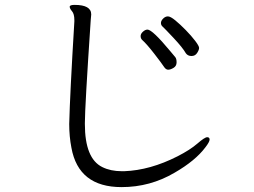

<svg xmlns="http://www.w3.org/2000/svg" viewBox="-20 -740 1040 785"><path d="M583 -619Q603 -619 676 -531Q691 -513 696.5 -506.5Q702 -500 702 -485Q702 -470 689.5 -462.5Q677 -455 667.5 -455Q658 -455 650 -467.5Q642 -480 611 -520Q580 -560 561 -577Q555 -583 555 -592.5Q555 -602 564.5 -610.5Q574 -619 583 -619ZM740 -522Q727 -545 689.5 -585Q652 -625 645 -631Q638 -637 638 -646Q638 -655 647 -664Q656 -673 666.5 -673Q677 -673 697 -656.5Q717 -640 739.5 -617Q762 -594 778 -573Q794 -552 794 -544Q794 -536 786 -523.5Q778 -511 763 -511Q748 -511 740 -522ZM353 -681 351 -659Q327 -301 327 -237V-233Q327 -92 398 -57Q432 -40 478 -40H488Q594 -44 706 -101Q757 -127 787 -153Q817 -179 827 -179Q837 -179 837 -169.5Q837 -160 820 -138Q779 -83 694 -34Q594 25 477 25Q301 25 272 -136Q263 -182 263 -233Q266 -355 284 -652V-658Q284 -683 274.5 -694Q265 -705 265 -712.5Q265 -720 285 -720Q353 -720 353 -681Z"/></svg>

Font: LXGW WenKai Lite
Style: Regular
Weight: 400
Designer: LXGW / Fontworks Inc.
Foundry: LXGW / Fontworks Inc.
Version: Version 1.511; March 25, 2025